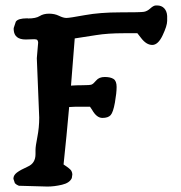

<svg xmlns="http://www.w3.org/2000/svg" viewBox="-20 -685 665 705"><path d="M81.5 -617.7 83.5 -617.2Q111.8 -617.2 125.7 -626Q139.6 -634.8 160.2 -634.8Q180.7 -634.8 196.5 -627Q212.4 -619.1 223.9 -619.1Q235.4 -619.1 291.3 -629.4Q347.2 -639.6 421.6 -639.6Q496.1 -639.6 508.3 -641.6Q520.5 -643.6 532.2 -654.3Q543.9 -665 552.7 -665H556.6Q573.2 -665 583 -654.5Q592.8 -644 593.8 -626.5V-626V-608.4Q593.8 -590.3 577.1 -555.2Q560.5 -520 539.1 -520Q517.6 -520 498.5 -544.9L484.4 -563H434.6Q376 -563 333.7 -556.2Q291.5 -549.3 254.4 -543.9Q248 -457.5 240.7 -370.6Q259.3 -372.1 284.4 -372.1Q309.6 -372.1 316.2 -374.5Q322.8 -377 333.3 -389.6Q343.8 -402.3 364.7 -402.3Q385.7 -402.3 397 -395Q408.2 -387.7 408.2 -365.7Q408.2 -343.8 401.9 -308.1Q395.5 -272.5 386.2 -262.2Q377 -252 356 -252Q335 -252 318.4 -281.2L310.5 -293H254.9L233.9 -292Q224.6 -186 213.4 -81.1Q238.8 -64.5 242.2 -57.4Q245.6 -50.3 245.6 -44.9V-44.4L243.7 -31.2Q235.8 -13.2 207.5 -6.6Q179.2 0 154.3 0L49.3 -2.9Q41 -5.9 34.7 -12.2L29.3 -28.3V-29.3Q29.3 -41.5 42 -51.3Q54.7 -61 82.5 -73.5Q110.4 -85.9 110.4 -119.1V-134.8Q110.4 -147.5 117.2 -182.1Q124 -216.8 124 -252.9L115.2 -471.2L120.1 -528.8Q119.6 -535.6 116.7 -538.3Q113.8 -541 105.5 -541L74.2 -540Q32.7 -540 30.3 -575.2V-582L38.1 -605.5Q46.4 -617.7 79.6 -617.7Z"/></svg>

Font: Drukaatie burti
Style: Demi
Weight: 600
Version: Version 0.14